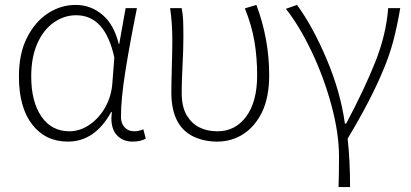

<svg xmlns="http://www.w3.org/2000/svg" viewBox="-20 -563 1671 781"><path d="M57 -252Q57 -346 90 -410Q122 -474 174.5 -508.5Q227 -543 288 -543Q349 -543 396.5 -503Q444 -463 463 -384H465L491 -530H537Q507 -381 489.5 -270.5Q472 -160 472 -87Q472 -61 487 -45Q502 -29 526 -29Q545 -29 563 -37L573 1Q552 13 519 13Q481 13 457 -11.5Q433 -36 433 -82Q433 -89 435 -107H432Q366 13 256 13Q165 13 111 -56.5Q57 -126 57 -252ZM437 -224 445 -329Q408 -501 290 -501Q242 -501 201 -473Q157 -443 132 -386.5Q107 -330 107 -252Q107 -149 148.5 -89Q190 -29 262 -29Q305 -29 344 -55.5Q383 -82 408 -126.5Q433 -171 437 -224Z M768 -7Q677 -50 677 -187Q677 -222 679 -292Q681 -362 681 -396Q681 -470 672 -530H719Q724 -505 725 -479Q726 -453 726 -410Q726 -366 722 -284Q721 -265 720 -240Q719 -215 719 -187Q719 -128 740 -93Q779 -29 865 -29Q937 -29 981.5 -89Q1026 -149 1026 -257Q1026 -329 1015 -394.5Q1004 -460 976 -529L1023 -543Q1075 -404 1075 -257Q1075 -168 1046 -107Q1017 -48 969.5 -17.5Q922 13 863 13Q811 13 768 -7Z M1359 75Q1359 -21 1328 -135.5Q1297 -250 1247 -354.5Q1197 -459 1143 -527L1188 -543Q1251 -458 1308 -324Q1365 -190 1383 -60H1388Q1463 -201 1507 -312Q1551 -423 1559 -530H1608Q1596 -458 1580 -397.5Q1564 -337 1539 -278Q1489 -157 1394 1Q1404 87 1404 198H1357Q1359 151 1359 75Z"/></svg>

Font: Merged Yaku Han JP ExtraLight
Style: Regular
Weight: 250
Designer: Ryoko NISHIZUKA 西塚涼子 (kana, bopomofo & ideographs); Paul D. Hunt (Latin, Greek & Cyrillic); Sandoll Communications 산돌커뮤니
Foundry: Adobe
Version: Version 2.004